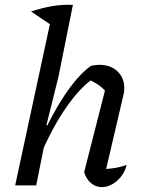

<svg xmlns="http://www.w3.org/2000/svg" viewBox="-20 -758 596 785"><path d="M141 -113 129 -149Q155 -210 182.5 -263Q210 -316 238.5 -360Q267 -404 295.5 -436.5Q324 -469 352 -489Q362 -491 370.5 -492Q379 -493 386 -493Q432 -493 460 -466.5Q488 -440 488 -399Q488 -392 487.5 -385Q487 -378 485 -371L414 -67Q440 -69 459.5 -73Q479 -77 498 -84Q491 -56 475 -36Q459 -16 438.5 -4.5Q418 7 396 7Q372 7 352.5 -9Q333 -25 324 -54L413 -403L417 -380Q396 -402 379.5 -413Q363 -424 340 -434L361 -437Q304 -397 247 -313.5Q190 -230 141 -113ZM42 0 196 -715 278 -738 219 -444 170 -247 177 -244 128 0ZM193 -653 107 -711Q153 -726 194 -733Q235 -740 278 -738Z"/></svg>

Font: Piazzolla Thin Medium
Style: Italic
Weight: 500
Italic angle: -11.3°
Version: Version 2.005